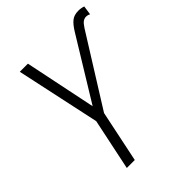

<svg xmlns="http://www.w3.org/2000/svg" viewBox="-204 -838 954 954"><g transform="rotate(-45 273.0 -361.5)"><path d="M128 0 185 -272 90 -714H147L225 -337L424 -662Q443 -693 461.5 -708Q480 -723 510 -723Q529 -723 546 -717L539 -669Q528 -675 516 -675Q505 -675 494.5 -668Q484 -661 470 -639L241 -273L184 0Z"/></g></svg>

Font: Noto Sans SemiCondensed Light
Style: Italic
Weight: 300
Width: 4
Italic angle: -12°
Designer: Monotype Design Team
Foundry: Monotype Imaging Inc.
Version: Version 2.013; ttfautohint (v1.8.4.7-5d5b)